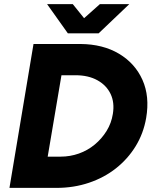

<svg xmlns="http://www.w3.org/2000/svg" viewBox="-20 -914 745 934"><path d="M26 0 143 -700H372Q481 -699 559 -652.5Q637 -606 673 -525.5Q709 -445 691 -340Q678 -265 640 -203Q602 -141 544.5 -95.5Q487 -50 413 -25Q339 0 255 0ZM212 -152H275Q321 -152 363.5 -167Q406 -182 440.5 -210.5Q475 -239 498.5 -277Q522 -315 529 -360Q538 -415 518 -457Q498 -499 454 -523.5Q410 -548 347 -548H279ZM311 -752V-756L466 -894H609L460 -752ZM310 -752 209 -894H334L445 -756L444 -752Z"/></svg>

Font: Figtree ExtraBold
Style: Italic
Weight: 800
Italic angle: -9.5°
Foundry: Erik Kennedy
Version: Version 2.001;gftools[0.9.30]